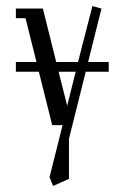

<svg xmlns="http://www.w3.org/2000/svg" viewBox="-20 -412 410 632"><path d="M32.2 -175.8V-208H100.1L64 -352.1H32.2V-383.8H121.1L165 -208H236.8L284.2 -392.1L314 -383.8L270 -208H337.9V-175.8H262.2L207 44.9V176.8L154.8 200.2L143.1 170.9L186 0H151.9L107.9 -175.8ZM172.9 -175.8 201.2 -64 229 -175.8Z"/></svg>

Font: Gawaa
Style: Regular
Weight: 400
Designer: T. Christopher White
Version: Version 1.0